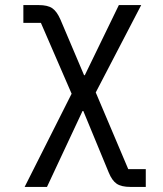

<svg xmlns="http://www.w3.org/2000/svg" viewBox="-20 -536 640 756"><path d="M132 -516Q168 -516 186 -503.5Q204 -491 218 -459L311 -240H314L448 -516H536L357 -172L485 130H554V200H494Q458 200 439.5 187.5Q421 175 408 143L308 -99H305L165 200H77L262 -167L141 -446H72V-516Z"/></svg>

Font: iA Writer Duo V
Style: Regular
Weight: 400
Designer: Mike Abbink, Paul van der Laan, Pieter van Rosmalen, Oliver Reichenstein
Foundry: Information Architects Inc.
Version: Version 2.000